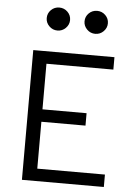

<svg xmlns="http://www.w3.org/2000/svg" viewBox="-61 -986 723 1032"><g transform="rotate(5 300.0 -470.0)"><path d="M97 0V-700H535V-633H174V-387H412V-320H174V-67H539V0ZM217 -816Q191 -816 172.5 -834.5Q154 -853 154 -877.9Q154 -903.8 172.4 -921.9Q190.8 -940 217 -940Q243 -940 261.5 -921.9Q280 -903.8 280 -877.9Q280 -853 261.5 -834.5Q243 -816 217 -816ZM421 -816Q395 -816 376.5 -834.5Q358 -853 358 -877.9Q358 -903.8 376.4 -921.9Q394.8 -940 421 -940Q447 -940 465.5 -921.9Q484 -903.8 484 -877.9Q484 -853 465.5 -834.5Q447 -816 421 -816Z"/></g></svg>

Font: Red Hat Mono VF Light
Style: Regular
Weight: 300
Monospace: yes
Designer: Pentagram, MCKL
Foundry: Pentagram, MCKL
Version: Version 1.023